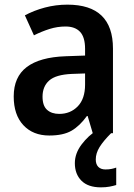

<svg xmlns="http://www.w3.org/2000/svg" viewBox="-20 -624 577 826"><path d="M270 -604Q466 -604 466 -415V-51H379L357 -125H354Q323 -82 287.5 -61.5Q252 -41 192 -41Q122 -41 80.5 -85.5Q39 -130 39 -209Q39 -293 95 -335.5Q151 -378 262 -382L346 -385V-414Q346 -464 324.5 -487Q303 -510 262 -510Q227 -510 193.5 -499.5Q160 -489 126 -472L87 -558Q126 -579 173 -591.5Q220 -604 270 -604ZM289 -306Q220 -303 191.5 -277.5Q163 -252 163 -208Q163 -169 182.5 -151.5Q202 -134 235 -134Q283 -134 314.5 -166.5Q346 -199 346 -260V-308ZM392 62Q392 83 403 94Q414 105 434 105Q449 105 460.5 102.5Q472 100 480 97V172Q467 176 451 179Q435 182 414 182Q359 182 330.5 153.5Q302 125 302 78Q302 36 331 -2.5Q360 -41 399 -65L458 -51Q425 -18 408.5 8.5Q392 35 392 62Z"/></svg>

Font: Noto Sans Tamil UI SemiCondensed SemiBold
Style: Regular
Weight: 600
Width: 4
Designer: Jelle Bosma - Monotype Design Team
Foundry: Monotype Imaging Inc.
Version: Version 2.004; ttfautohint (v1.8.4.7-5d5b)